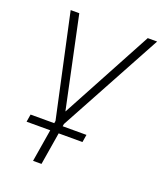

<svg xmlns="http://www.w3.org/2000/svg" viewBox="-137 -626 778 919"><g transform="rotate(20 252.0 -166.0)"><path d="M141.1 204.1 176.8 -12.2 63.5 -535.6H107.4L205.6 -71.8H206.5L456.1 -535.6H503.9L219.7 -12.2L184.1 204.1ZM47.9 38.6 54.2 0H338.9L332.5 38.6Z"/></g></svg>

Font: Inter Display Extra Light
Style: Italic
Weight: 200
Italic angle: -9.39999°
Designer: Rasmus Andersson
Foundry: rsms
Version: Version 4.000;git-4fc901f